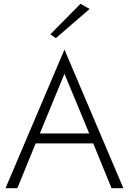

<svg xmlns="http://www.w3.org/2000/svg" viewBox="-20 -987 676 1007"><path d="M450 -940 273 -787 244 -807 402 -967ZM565 0 469 -235H167L71 0H9L318 -727L627 0ZM318 -600 189 -287H448Z"/></svg>

Font: Jost* Light
Style: Regular
Weight: 300
Version: Version 3.7